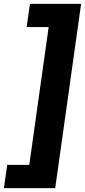

<svg xmlns="http://www.w3.org/2000/svg" viewBox="-53 -843 436 986"><path d="M100.6 -823.2H363.5L230.6 123.2H-33L-15.8 3.6H97.3L196.9 -703.9H83.8Z"/></svg>

Font: Fira Sans Variable
Style: Italic
Weight: 397
Italic angle: -8°
Designer: Carrois Corporate & Edenspiekermann AG
Foundry: Carrois Corporate GbR & Edenspiekermann AG
Version: Version 4.202